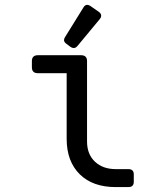

<svg xmlns="http://www.w3.org/2000/svg" viewBox="-20 -762 626 782"><path d="M335 -742.2Q341.3 -742.2 347.2 -738.3L382.3 -713.9Q392.1 -707 392.1 -698.2Q392.1 -690.9 386.2 -684.1L295.9 -575.2Q288.6 -566.4 280.8 -566.4Q273.4 -566.4 267.6 -570.8L250.5 -583.5Q240.7 -590.8 240.7 -598.6Q240.7 -604 244.6 -610.4L320.3 -732.4Q326.2 -742.2 335 -742.2ZM451.7 0Q358.4 0 305.7 -51.3Q251.5 -104 251.5 -196.8V-463.9H134.3Q109.9 -463.9 109.9 -487.8V-513.2Q109.9 -537.1 134.3 -537.1H310.1Q334.5 -537.1 334.5 -513.2V-186Q334.5 -133.3 367.2 -103Q399.4 -73.2 451.7 -73.2H502.9Q524.9 -73.2 524.9 -51.8V-21.5Q524.9 0 502.9 0Z"/></svg>

Font: Simply Mono
Style: Book
Weight: 400
Designer: Wojciech Kalinowski "wmk69" (wmk69@o2.pl)
Foundry: Wojciech Kalinowski "wmk69" (wmk69@o2.pl)
Version: Version 1.0.0